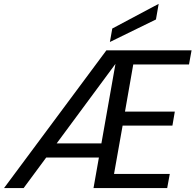

<svg xmlns="http://www.w3.org/2000/svg" viewBox="-60 -953 990 973"><path d="M124.8 -154.7H483.1L495.9 -226.4H176.8ZM897.8 -626.3 910.8 -698H479.2L-39.5 0H59.8L525.1 -629.2L413.9 0H787.3L800.4 -71.6H517.9L561.4 -316.6H813.8L825.9 -387.4H573.4L615.3 -626.3ZM509 -808.5 496.9 -740.2 730.3 -854.3 744.1 -933.5Z"/></svg>

Font: Poppins Devanagari Thin
Style: Italic
Weight: 100
Italic angle: -10°
Designer: Ninad Kale (Devanagari), Jonny Pinhorn (Latin)
Foundry: Indian Type Foundry
Version: 4.005